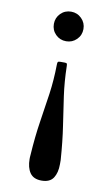

<svg xmlns="http://www.w3.org/2000/svg" viewBox="-88 -578 505 863"><g transform="rotate(10 165.0 -146.5)"><path d="M233 -464Q233 -435.5 213.2 -416Q193.5 -396.5 165.5 -396.5Q137 -396.5 117.5 -416Q98 -435.5 98 -464Q98 -492 117.5 -511.8Q137 -531.5 165.5 -531.5Q193.5 -531.5 213.2 -511.8Q233 -492 233 -464ZM97 134Q102.5 49 113.2 -19.2Q124 -87.5 133 -151Q142 -214.5 143 -285.5Q143 -294 144.8 -297.5Q146.5 -301 155.5 -301H176Q184.5 -301 186.2 -298Q188 -295 188 -287Q189.5 -216 198.5 -152.2Q207.5 -88.5 218 -20Q228.5 48.5 234.5 134Q234.5 139.5 234.5 144Q234.5 148.5 234.5 153Q234.5 192 218.8 215.8Q203 239.5 165.5 239.5Q128.5 239.5 112.2 215.8Q96 192 96 153Q96 148.5 96.2 144Q96.5 139.5 97 134Z"/></g></svg>

Font: Besley* Condensed Medium
Style: Regular
Weight: 500
Width: 3
Designer: Owen Earl
Foundry: indestructible type*
Version: Version 3.000; ttfautohint (v1.8.3)